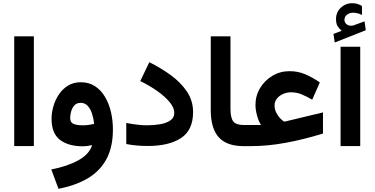

<svg xmlns="http://www.w3.org/2000/svg" viewBox="-20 -908 2327 1193"><path d="M190.4 -682.1V-0.5H68.4V-682.1Z M681.6 -103.5Q681.6 6.8 640.9 81.5Q600.1 156.2 524.2 200.7Q448.2 245.1 343.3 265.1L298.8 145Q400.9 125 468.3 87.2Q535.6 49.3 552.2 -6.3Q521.5 1 495.6 1Q404.3 1 352.3 -39.3Q300.3 -79.6 300.3 -169.9Q300.3 -208.5 312 -248.5Q323.7 -288.6 346.7 -322.3Q369.6 -356 403.6 -376.5Q437.5 -397 481.9 -397Q533.2 -397 570.8 -372.1Q608.4 -347.2 633.1 -305.2Q657.7 -263.2 669.7 -210.9Q681.6 -158.7 681.6 -103.5ZM494.6 -129.4Q515.1 -129.4 533.4 -132.1Q551.8 -134.8 564.9 -138.2Q562 -168.5 552.7 -198.7Q543.5 -229 526.1 -249Q508.8 -269 481 -269Q455.6 -269 441.4 -252.4Q427.2 -235.8 421.6 -213.9Q416 -191.9 416 -174.8Q416 -146.5 437.7 -137.9Q459.5 -129.4 494.6 -129.4Z M892.1 -129.4Q937 -129.4 975.8 -136.2Q1014.6 -143.1 1038.8 -159.9Q1063 -176.8 1063 -207Q1063 -237.8 1035.2 -272.2Q1007.3 -306.6 959.5 -340.8Q911.6 -375 851.6 -404.3L907.7 -521.5Q980 -485.8 1041.7 -440.7Q1103.5 -395.5 1141.6 -338.9Q1179.7 -282.2 1179.7 -211.4Q1179.7 -99.1 1104.5 -50Q1029.3 -1 899.4 -1Q861.8 -1 828.9 -3.9Q795.9 -6.8 764.6 -13.2V-144Q796.4 -137.7 831.3 -133.5Q866.2 -129.4 892.1 -129.4Z M1289.6 -682.1H1412.1V-231.9Q1412.1 -176.8 1429 -154.1Q1445.8 -131.3 1494.1 -131.3H1506.3V0H1494.1Q1388.2 0 1338.9 -55.4Q1289.6 -110.8 1289.6 -222.7Z M1601.6 -131.3Q1586.4 -155.8 1576.9 -190.9Q1567.4 -226.1 1567.4 -255.9Q1567.4 -313 1595.9 -360.6Q1624.5 -408.2 1672.6 -437Q1720.7 -465.8 1778.8 -465.8Q1831.1 -465.8 1875.5 -447Q1919.9 -428.2 1967.3 -396L1919.9 -288.6Q1886.7 -308.1 1855.2 -321.3Q1823.7 -334.5 1787.6 -334.5Q1763.2 -334.5 1739.7 -324.5Q1716.3 -314.5 1701.2 -296.1Q1686 -277.8 1686 -252.4Q1686 -228.5 1696.8 -207.5Q1707.5 -186.5 1721.7 -172.1Q1735.8 -157.7 1745.6 -152.3Q1748 -151.9 1754.9 -153.8L1986.8 -209.5V-78.1Q1863.8 -40.5 1753.2 -20.3Q1642.6 0 1536.6 0H1486.8V-131.3Z M2103 -716.8Q2086.4 -730.5 2077.1 -746.3Q2067.9 -762.2 2067.9 -789.1Q2067.9 -832.5 2097.9 -860.4Q2127.9 -888.2 2166.5 -888.2Q2186.5 -888.2 2200.4 -883.8Q2214.4 -879.4 2229 -871.1L2229.5 -814.9Q2201.7 -829.1 2173.3 -829.1Q2153.8 -829.1 2137 -817.4Q2120.1 -805.7 2120.1 -782.7Q2120.6 -769 2133.3 -757.3Q2146 -745.6 2171.9 -749Q2172.9 -749 2175.8 -750L2245.1 -775.4L2252.9 -720.2L2060.1 -644L2051.8 -697.3ZM2218.3 -617.7V-0.5H2096.2V-617.7Z"/></svg>

Font: Vazirmatn UI
Style: Bold
Weight: 700
Designer: Saber Rastikerdar
Foundry: Saber Rastikerdar
Version: Version 33.003